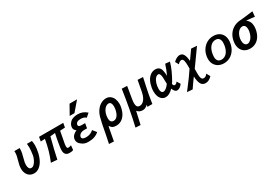

<svg xmlns="http://www.w3.org/2000/svg" viewBox="73 -2123 5286 3683"><g transform="rotate(-30 2716.0 -281.0)"><path d="M78.5 -194.5Q78.5 -230 86 -269.5Q91 -297 107 -352Q122.5 -406 130.5 -443.8Q138.5 -481.5 138.5 -520Q138.5 -535 137 -550H254Q254.5 -544 254.5 -532.5Q254.5 -488 244.5 -439.8Q234.5 -391.5 217 -327.5Q203 -273 201 -262.5Q196.5 -236.5 196.5 -208.5Q196.5 -164 211.8 -135.2Q227 -106.5 261.5 -106.5Q294.5 -106.5 324.5 -137.5Q354.5 -168.5 376 -213.8Q397.5 -259 405 -300.5Q421 -397.5 421 -468.5Q421 -510.5 416 -550H526.5Q536.5 -496 536.5 -446.5Q536.5 -376.5 515.5 -285.5Q495 -196 456.8 -129Q418.5 -62 367.2 -25.5Q316 11 257.5 11Q204 11 163.5 -14Q123 -39 100.8 -85.5Q78.5 -132 78.5 -194.5Z M929 -109Q928.5 -111 928.5 -116.5Q928.5 -150 947 -259Q965.5 -368 986.5 -460.5L878 -450Q840.5 -307 814.8 -200Q789 -93 769 5.5L632 -5.5Q678.5 -115 709 -222Q739.5 -329 763 -460.5L668 -455.5L684.5 -550.5H1220.5L1203.5 -455.5L1093 -450Q1057 -246.5 1042 -175.5Q1039 -152.5 1039 -135.5Q1039 -111.5 1045.5 -100.2Q1052 -89 1066 -89Q1083.5 -89 1095.2 -91.8Q1107 -94.5 1124 -100.5L1134 -104L1124.5 -6.5Q1110.5 3.5 1092.8 6.8Q1075 10 1050 10H1032.5Q981.5 10 954 -22.2Q926.5 -54.5 929 -109Z M1310.5 -43.5Q1281 -63.5 1265 -91Q1249 -118.5 1249 -149.5Q1249 -160 1251.5 -173.5Q1264 -253.5 1369 -301Q1345.5 -315.5 1332.2 -336.5Q1319 -357.5 1319 -385Q1319 -397.5 1322 -411.5Q1326.5 -441 1346.5 -469.8Q1366.5 -498.5 1396.5 -520.5Q1456 -554.5 1540 -554.5Q1598 -554.5 1644.5 -536.5Q1667 -527.5 1689.2 -514.2Q1711.5 -501 1739 -478L1661.5 -409.5Q1639.5 -430.5 1610.5 -440Q1581.5 -449.5 1544 -449.5Q1446.5 -449.5 1434.5 -383Q1434 -380.5 1434 -375.5Q1434 -355 1452.5 -345.5Q1471 -336 1509.5 -336H1581.5L1563 -231H1493.5Q1463.5 -231 1438 -221Q1412.5 -211 1395.5 -192.8Q1378.5 -174.5 1374 -151Q1373.5 -148 1373.5 -143Q1373.5 -117.5 1397.5 -104.2Q1421.5 -91 1466.5 -91Q1563 -91 1629.5 -154.5L1695 -72Q1610 7.5 1462.5 7.5Q1412 7.5 1376.5 -4.8Q1341 -17 1310.5 -43.5ZM1394 -603.5 1509 -808.5H1675.5L1499.5 -603.5Z M1777.5 240 1817.5 44.5 1829.5 -18.5Q1843 -93.5 1856.5 -160Q1870 -226.5 1889 -295Q1910.5 -373.5 1953 -431Q1995.5 -488.5 2050.5 -518.8Q2105.5 -549 2164 -549Q2217.5 -549 2257 -519.2Q2296.5 -489.5 2317.2 -439.2Q2338 -389 2338 -328.5Q2338 -295 2332.5 -266Q2317 -176.5 2280 -115.2Q2243 -54 2191.5 -23.8Q2140 6.5 2080.5 6.5Q2041.5 6.5 2017.2 -1.8Q1993 -10 1980 -22Q1967 -34 1953 -53.5L1944 -65Q1939 -52 1933.8 -25.5Q1928.5 1 1917 67Q1895 190 1884 245ZM2217 -278.5Q2222 -307 2222 -335Q2222 -382.5 2206 -410.2Q2190 -438 2158.5 -438Q2123 -438 2092.2 -414.5Q2061.5 -391 2039.8 -350Q2018 -309 2008.5 -258Q2003 -227 2003 -197.5Q2003 -99.5 2080.5 -99.5Q2130 -99.5 2165.5 -145.8Q2201 -192 2217 -278.5Z M2520 -557 2636.5 -551.5 2591 -276.5Q2583.5 -231.5 2583.5 -198.5Q2583.5 -148 2601.2 -123Q2619 -98 2656.5 -98Q2695.5 -98 2728.2 -123Q2761 -148 2784.8 -193.5Q2808.5 -239 2821 -300.5L2868 -551.5L2985.5 -546.5Q2971.5 -483.5 2947 -366.5Q2922.5 -249.5 2911.5 -193L2881.5 -8.5H2772.5L2782 -51Q2757 -26 2727.2 -11.2Q2697.5 3.5 2671.5 3.5Q2627.5 3.5 2598.5 -10Q2569.5 -23.5 2547 -52L2484.5 227.5L2375 222.5Q2457 -128.5 2520 -557Z M3020 -204.5Q3020 -247 3028 -290Q3042 -371.5 3074.5 -431.5Q3107 -491.5 3154.5 -524Q3202 -556.5 3260 -556.5Q3370.5 -556.5 3386 -432.5Q3395 -397.5 3394 -336.5Q3420 -388 3443.8 -448.8Q3467.5 -509.5 3481 -555L3581 -545Q3556 -454 3511.8 -358.8Q3467.5 -263.5 3424 -189.5L3400 -155.5Q3404.5 -131 3413.2 -119.2Q3422 -107.5 3437.5 -107.5Q3455.5 -107.5 3471.2 -119.8Q3487 -132 3498 -149.5L3545.5 -73Q3488.5 4.5 3425.5 4.5Q3398.5 4.5 3377.8 -19.5Q3357 -43.5 3342 -83.5Q3256 7 3174.5 7Q3125.5 7 3090.8 -20.2Q3056 -47.5 3038 -95.2Q3020 -143 3020 -204.5ZM3129.5 -199.5Q3129.5 -154 3144 -130.2Q3158.5 -106.5 3184 -106.5Q3216.5 -106.5 3250.2 -133.8Q3284 -161 3316 -206Q3314.5 -223.5 3314.5 -238.5L3313.5 -279Q3313 -317.5 3312 -341Q3311 -364.5 3308 -380.5Q3296.5 -446 3261.5 -446Q3235 -446 3210 -424.5Q3185 -403 3165.5 -362.2Q3146 -321.5 3135.5 -266Q3129.5 -228.5 3129.5 -199.5Z M3835 -68.5Q3753.5 42 3691 135.5L3571 126.5Q3757 -112.5 3838 -238.5Q3839 -279.5 3839 -303.5Q3839 -376 3827.8 -418.8Q3816.5 -461.5 3783.5 -461.5Q3765 -461.5 3744.2 -450Q3723.5 -438.5 3703.5 -413.5L3662 -489.5Q3675.5 -504 3698.2 -520.5Q3721 -537 3748.2 -548.8Q3775.5 -560.5 3800.5 -560.5Q3858 -560.5 3885.8 -509.8Q3913.5 -459 3920 -364Q4008 -490 4057.5 -557.5L4182 -548Q4141 -489 4086.5 -414.5Q3998 -292 3922.5 -185.5Q3921.5 -124.5 3921.5 -100.5Q3921.5 -47 3926.2 -14Q3931 19 3944.8 37.8Q3958.5 56.5 3985.5 56.5Q4032 56.5 4068.5 3.5L4112.5 85Q4045.5 156.5 3972 156.5Q3896.5 156.5 3867 93.2Q3837.5 30 3835 -68.5Z M4236.5 -223.5Q4236.5 -253.5 4242.5 -286.5Q4256 -365 4298.8 -426Q4341.5 -487 4405.2 -521Q4469 -555 4543 -555Q4610 -555 4660.5 -528Q4711 -501 4738.5 -451Q4766 -401 4766 -333.5Q4766 -302.5 4760 -268Q4746.5 -189.5 4705.8 -127.8Q4665 -66 4603 -31.2Q4541 3.5 4466.5 3.5Q4400 3.5 4347.8 -24.2Q4295.5 -52 4266 -103.2Q4236.5 -154.5 4236.5 -223.5ZM4641 -284.5Q4647 -319 4647 -347.5Q4647 -408 4621 -439Q4595 -470 4545 -470Q4476.5 -470 4428.2 -416.8Q4380 -363.5 4362 -265Q4356 -230.5 4356 -202.5Q4356 -142.5 4382.2 -112Q4408.5 -81.5 4459 -81.5Q4527.5 -81.5 4575.2 -133.8Q4623 -186 4641 -284.5Z M4828.5 -209.5Q4828.5 -242.5 4835 -276.5Q4848.5 -355 4890.2 -417Q4932 -479 4998 -515.8Q5064 -552.5 5147 -557Q5196.5 -559 5367 -581.5L5432.5 -589.5L5422 -474.5Q5327.5 -487.5 5236.5 -494Q5321 -437 5321 -323.5Q5321 -290 5314.5 -254Q5301 -175 5264.2 -115.2Q5227.5 -55.5 5170.8 -22.8Q5114 10 5043.5 10Q4978 10 4929.5 -17Q4881 -44 4854.8 -93.5Q4828.5 -143 4828.5 -209.5ZM5187.5 -281.5Q5192 -309.5 5192 -332Q5192 -381 5172.5 -408.2Q5153 -435.5 5118 -435.5Q5083 -435.5 5052 -413Q5021 -390.5 4998.8 -350.8Q4976.5 -311 4967 -260Q4963 -237.5 4963 -211.5Q4963 -159 4983.5 -127Q5004 -95 5039 -95Q5071.5 -95 5101.8 -118.5Q5132 -142 5154.5 -184.2Q5177 -226.5 5187.5 -281.5Z"/></g></svg>

Font: JuliaMono ExtraBold
Style: Italic
Weight: 800
Italic angle: -9°
Monospace: yes
Designer: cormullion
Foundry: corm
Version: Version 0.057; ttfautohint (v1.8.4)